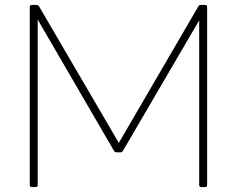

<svg xmlns="http://www.w3.org/2000/svg" viewBox="-20 -754 955 774"><path d="M108 0Q100 0 100 -8V-726Q100 -734 108 -734H128Q134 -734 137 -729L459 -178L780 -729Q783 -734 789 -734H807Q815 -734 815 -726V-8Q815 0 807 0H791Q783 0 783 -8V-672L475 -145Q472 -140 466 -140H449Q443 -140 440 -145L132 -675V-8Q132 0 124 0Z"/></svg>

Font: LINE Seed Sans TH App Thin
Style: Regular
Weight: 250
Designer: Dalton Maag Ltd | Thai characters by Cadson Demak Co.,Ltd.
Foundry: Dalton Maag Ltd
Version: Version 1.003